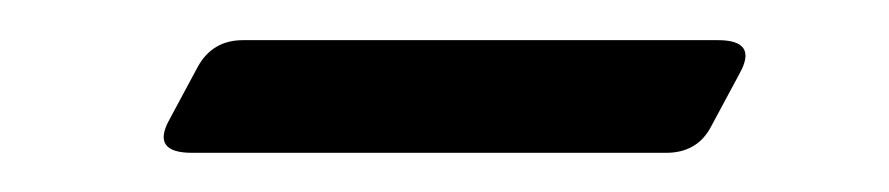

<svg xmlns="http://www.w3.org/2000/svg" viewBox="-20 -304 454 98"><path d="M346.5 -283.5Q367 -283.5 357.5 -266.5L343 -239.5Q336 -226 320 -226H78Q57 -226 66.5 -243L81 -270Q88.5 -283.5 104 -283.5Z"/></svg>

Font: Fraunces 9pt Soft Light
Style: Italic
Weight: 300
Italic angle: -16°
Version: Version 1.000;[0bf87f6ff]